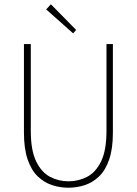

<svg xmlns="http://www.w3.org/2000/svg" viewBox="-20 -866 640 898"><path d="M300 12Q261 12 224 0Q187 -12 157 -40.5Q127 -69 109.5 -119.5Q92 -170 92 -246V-660H124V-254Q124 -163 149 -111.5Q174 -60 214 -39Q254 -18 300 -18Q347 -18 387.5 -39Q428 -60 453 -111.5Q478 -163 478 -254V-660H508V-246Q508 -170 490.5 -119.5Q473 -69 443 -40.5Q413 -12 376 0Q339 12 300 12ZM322 -710 196 -822 218 -846 336 -726Z"/></svg>

Font: Source Code Pro ExtraLight
Style: Regular
Weight: 200
Monospace: yes
Designer: Paul D. Hunt, Teo Tuominen
Foundry: Adobe
Version: Version 1.026;hotconv 1.1.0;makeotfexe 2.6.0